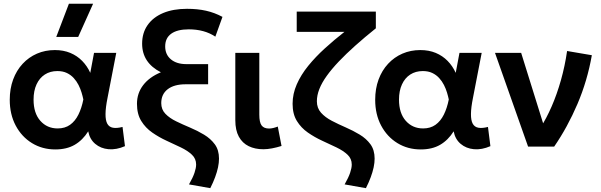

<svg xmlns="http://www.w3.org/2000/svg" viewBox="-20 -782 3206 1024"><path d="M275 15Q205.5 15 150.5 -18.8Q95.5 -52.5 63.8 -112.2Q32 -172 32 -250Q32 -309 50 -357.8Q68 -406.5 100.8 -441.8Q133.5 -477 177.2 -496Q221 -515 272.5 -515Q318.5 -515 355 -499.8Q391.5 -484.5 418.2 -457.2Q445 -430 461.5 -393.5L481.5 -500H600L553.5 -260Q543 -208 542.8 -174Q542.5 -140 552.2 -122.2Q562 -104.5 582.2 -100.8Q602.5 -97 633.5 -105L646.5 -2.5Q600.5 17.5 558.8 13.8Q517 10 487.8 -14.8Q458.5 -39.5 450.5 -81.5Q421 -34.5 378.5 -9.8Q336 15 275 15ZM287.5 -97Q326.5 -97 353.8 -116.5Q381 -136 398.2 -170.8Q415.5 -205.5 424.5 -251.5Q421 -268.5 415 -288.5Q409 -308.5 398.8 -328.8Q388.5 -349 373.2 -365.8Q358 -382.5 336.5 -392.8Q315 -403 286 -403Q247.5 -403 219 -384.5Q190.5 -366 174.8 -331.8Q159 -297.5 159 -250.5Q159 -178.5 195 -137.8Q231 -97 287.5 -97ZM280 -585 347.5 -762H476.5L397 -585Z M1101.5 221.5 988 201.5Q1009 164.5 1017.5 139Q1026 113.5 1026 95.5Q1026 64 1003.2 42.8Q980.5 21.5 944.5 4.2Q908.5 -13 868.2 -31.5Q828 -50 792 -75Q756 -100 733.2 -137Q710.5 -174 710.5 -228.5Q710.5 -284.5 743.5 -327.8Q776.5 -371 838 -396.5Q738 -447.5 738 -549Q738 -606.5 767.2 -648.2Q796.5 -690 850 -712.5Q903.5 -735 977.5 -735Q1033 -735 1078.8 -724.8Q1124.5 -714.5 1166.5 -692L1128.5 -586.5Q1099.5 -606 1063.8 -615.8Q1028 -625.5 987 -625.5Q925.5 -625.5 893.2 -602.2Q861 -579 861 -534.5Q861 -491 891.5 -465.5Q922 -440 974 -440H1090V-332.5H970Q908.5 -332.5 874.2 -306Q840 -279.5 840 -232Q840 -198 862.2 -175Q884.5 -152 919.5 -135Q954.5 -118 993.8 -101.5Q1033 -85 1068.2 -63.8Q1103.5 -42.5 1125.8 -12.2Q1148 18 1148 64Q1148 85.5 1142.8 110.5Q1137.5 135.5 1127.2 163.2Q1117 191 1101.5 221.5Z M1384.5 14Q1340 14 1306.2 -2.5Q1272.5 -19 1253.8 -53.2Q1235 -87.5 1235 -141V-500H1363V-170.5Q1363 -129.5 1375.2 -113Q1387.5 -96.5 1415 -96.5Q1425 -96.5 1436.8 -99.2Q1448.5 -102 1461.5 -107L1481.5 -3.5Q1456 4.5 1431.2 9.2Q1406.5 14 1384.5 14Z M1931.5 221.5 1818 201.5Q1839 164.5 1847.5 139Q1856 113.5 1856 95.5Q1856 64 1833.2 42.8Q1810.5 21.5 1774.5 4.2Q1738.5 -13 1698.2 -31.5Q1658 -50 1622 -75Q1586 -100 1563.2 -137Q1540.5 -174 1540.5 -228.5Q1540.5 -281.5 1562.8 -332.2Q1585 -383 1624 -431Q1663 -479 1712.8 -524.2Q1762.5 -569.5 1817 -612H1562.5V-720H1984.5V-631Q1924 -582.5 1874.8 -538.5Q1825.5 -494.5 1787.2 -454.2Q1749 -414 1722.8 -377.5Q1696.5 -341 1683.2 -307.2Q1670 -273.5 1670 -242Q1670 -205.5 1692.2 -180.8Q1714.5 -156 1749.5 -137.8Q1784.5 -119.5 1823.8 -102.5Q1863 -85.5 1898.2 -64.2Q1933.5 -43 1955.8 -12.5Q1978 18 1978 64Q1978 85.5 1972.8 110.5Q1967.5 135.5 1957.2 163.2Q1947 191 1931.5 221.5Z M2224 15Q2154.5 15 2099.5 -18.8Q2044.5 -52.5 2012.8 -112.2Q1981 -172 1981 -250Q1981 -309 1999 -357.8Q2017 -406.5 2049.8 -441.8Q2082.5 -477 2126.2 -496Q2170 -515 2221.5 -515Q2267.5 -515 2304 -499.8Q2340.5 -484.5 2367.2 -457.2Q2394 -430 2410.5 -393.5L2430.5 -500H2549L2502.5 -260Q2492 -208 2491.8 -174Q2491.5 -140 2501.2 -122.2Q2511 -104.5 2531.2 -100.8Q2551.5 -97 2582.5 -105L2595.5 -2.5Q2549.5 17.5 2507.8 13.8Q2466 10 2436.8 -14.8Q2407.5 -39.5 2399.5 -81.5Q2370 -34.5 2327.5 -9.8Q2285 15 2224 15ZM2236.5 -97Q2275.5 -97 2302.8 -116.5Q2330 -136 2347.2 -170.8Q2364.5 -205.5 2373.5 -251.5Q2370 -268.5 2364 -288.5Q2358 -308.5 2347.8 -328.8Q2337.5 -349 2322.2 -365.8Q2307 -382.5 2285.5 -392.8Q2264 -403 2235 -403Q2196.5 -403 2168 -384.5Q2139.5 -366 2123.8 -331.8Q2108 -297.5 2108 -250.5Q2108 -178.5 2144 -137.8Q2180 -97 2236.5 -97Z M2796.5 0 2620 -500H2759.5L2892.5 -73.5L2861.5 -100Q2894 -149.5 2922.2 -214.5Q2950.5 -279.5 2971.8 -355Q2993 -430.5 3004.5 -510L3136.5 -487.5Q3112.5 -351 3059.8 -227.5Q3007 -104 2935.5 0Z"/></svg>

Font: Geologica Thin Roman Medium
Style: Regular
Weight: 500
Version: Version 1.010;gftools[0.9.28]